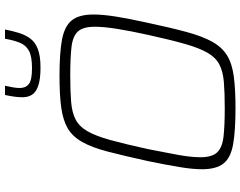

<svg xmlns="http://www.w3.org/2000/svg" viewBox="-117 -837 962 768"><g transform="rotate(-90 364.0 -453.0)"><path d="M316 8Q225 8 171 -1.5Q117 -11 94 -40Q71 -69 71 -126Q71 -163 80 -217.5Q89 -272 104 -344Q125 -439 141.5 -502.5Q158 -566 180 -605Q202 -644 234.5 -663Q267 -682 317.5 -689Q368 -696 444 -696Q536 -696 589.5 -686Q643 -676 666.5 -647Q690 -618 690 -560Q690 -522 681.5 -469Q673 -416 657 -344Q637 -250 620 -187.5Q603 -125 581.5 -86Q560 -47 527.5 -26.5Q495 -6 443.5 1Q392 8 316 8ZM315 -35Q377 -35 419.5 -38.5Q462 -42 490 -56.5Q518 -71 537 -104Q556 -137 572.5 -195Q589 -253 609 -344Q625 -417 633 -468.5Q641 -520 641 -554Q641 -602 622 -622.5Q603 -643 560 -648Q517 -653 446 -653Q383 -653 340.5 -649.5Q298 -646 270 -631.5Q242 -617 223 -584Q204 -551 188 -493Q172 -435 152 -344Q143 -295 135 -256Q127 -217 123 -187Q119 -157 119 -133Q119 -86 138.5 -65.5Q158 -45 201 -40Q244 -35 315 -35ZM478 -772Q431 -772 405 -781Q379 -790 369 -806Q359 -822 359 -844Q359 -860 361.5 -877.5Q364 -895 368 -914H405Q401 -896 398.5 -881.5Q396 -867 396 -855Q396 -831 412 -818.5Q428 -806 475 -806Q522 -806 544.5 -818Q567 -830 577 -854.5Q587 -879 593 -914H630Q624 -883 616 -857.5Q608 -832 593.5 -812.5Q579 -793 551.5 -782.5Q524 -772 478 -772Z"/></g></svg>

Font: Saira Thin ExtraLight
Style: Italic
Weight: 250
Italic angle: -12°
Version: Version 1.101